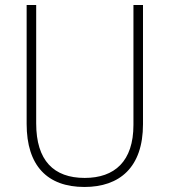

<svg xmlns="http://www.w3.org/2000/svg" viewBox="-20 -734 674 764"><path d="M549 -240V-714H511V-237C511 -92 436 -26 317 -26C194 -26 124 -95 124 -243V-714H86V-241C86 -75 168 10 316 10C456 10 549 -68 549 -240Z"/></svg>

Font: Noto Sans Lao SemiCondensed ExtraLight
Style: Regular
Weight: 200
Width: 4
Designer: Monotype Design Team
Foundry: Monotype Imaging Inc.
Version: Version 2.003